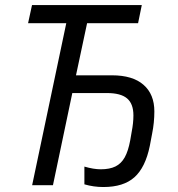

<svg xmlns="http://www.w3.org/2000/svg" viewBox="-20 -734 706 761"><path d="M314.5 -3.4V-73.7Q351.1 -63 379.4 -63Q414.6 -63 437.5 -74.2Q460.4 -85.4 474.4 -110.4Q488.3 -135.3 496.1 -177.7L502 -211.9Q508.8 -246.6 508.8 -276.4Q508.8 -322.8 483.6 -344Q458.5 -365.2 403.8 -365.2H266.6L189.9 0H107.4L242.7 -642.1H91.3L106.9 -713.9H542L527.3 -642.1H325.2L281.2 -435.5H423.8Q505.9 -435.5 548.8 -397.9Q591.8 -360.4 591.8 -292.5Q591.8 -248 583 -204.6L573.7 -155.3Q556.2 -70.3 512.9 -31.5Q469.7 7.3 389.6 7.3Q351.1 7.3 314.5 -3.4Z"/></svg>

Font: Viking Open Sans
Style: Italic
Weight: 400
Italic angle: -12°
Foundry: Ascender Corporation
Version: Version 2.000